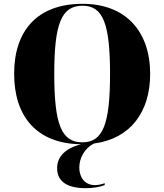

<svg xmlns="http://www.w3.org/2000/svg" viewBox="-20 -745 860 1005"><path d="M429 240C469 240 500 234 528 224V214C511 220 494 224 477 224C422 224 395 181 395 132C395 84 422 30 473 6C662 -19 766 -158 766 -358C766 -580 639 -725 412 -725C171 -725 54 -580 54 -359C54 -139 169 8 405 10C322 31 279 75 279 135C279 207 334 240 429 240ZM411 0C302 0 264 -93 264 -358C264 -622 302 -715 412 -715C519 -715 556 -622 556 -358C556 -93 518 0 411 0Z"/></svg>

Font: Noto Serif Display Black
Style: Regular
Weight: 900
Designer: Monotype Design Team
Foundry: Monotype Imaging Inc.
Version: Version 2.009